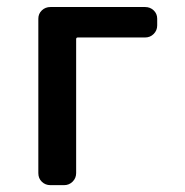

<svg xmlns="http://www.w3.org/2000/svg" viewBox="-20 -540 540 560"><path d="M127 0Q112.3 0 102.1 -9.8Q91.8 -19.5 91.8 -35.2V-485.4Q91.8 -500 102.1 -509.8Q112.3 -519.5 127 -519.5H403.3Q418 -519.5 428.2 -509.8Q438.5 -500 438.5 -485.4V-465.8Q438.5 -451.2 428.2 -440.9Q418 -430.7 403.3 -430.7H207Q202.1 -430.7 202.1 -425.8V-35.2Q202.1 -20.5 191.9 -10.3Q181.6 0 167 0Z"/></svg>

Font: Rounded-L Mgen+ 1m medium
Style: Regular
Weight: 500
Designer: [Source Han Sans]
Ryoko NISHIZUKA  (kana & ideographs); Paul D. Hunt (Latin, Greek & Cyrillic); Wenlong ZHANG  (bopomofo
Version: Version 1.059.20150602